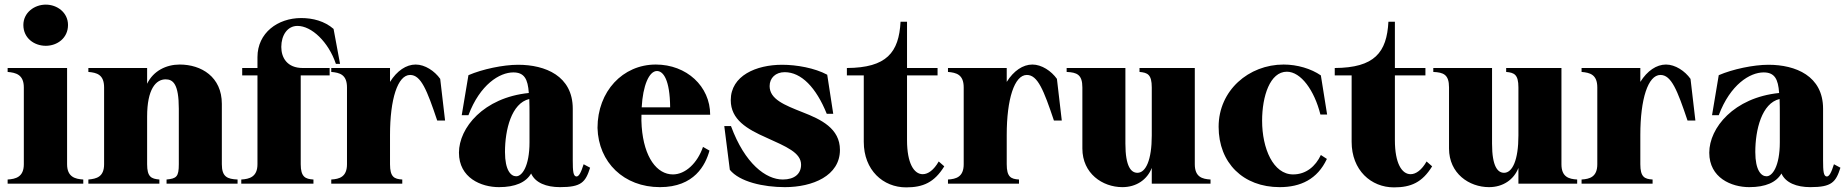

<svg xmlns="http://www.w3.org/2000/svg" viewBox="-20 -794 7979 830"><path d="M13 -18V0H340V-18C305 -20 270 -29 270 -84V-500H13V-483C48 -480 83 -472 83 -416V-84C83 -29 48 -20 13 -18ZM274 -686C274 -740 227 -774 178 -774C128 -774 81 -739 81 -686C81 -629 128 -596 178 -596C227 -596 274 -629 274 -686Z M939 -84V-345C939 -462 850 -515 757 -515C699 -515 643 -488 616 -432V-500H362V-483C398 -480 430 -472 430 -416V-84C430 -29 397 -21 362 -18V0H669V-18C634 -21 616 -29 616 -84V-290C616 -409 654 -451 696 -451C728 -451 753 -431 753 -324V-84C753 -30 743 -22 700 -18V0H1007V-18C963 -20 939 -29 939 -84Z M1023 -18V0H1335V-18C1300 -20 1280 -29 1280 -84V-468H1405V-500H1289C1221 -500 1196 -545 1196 -591C1196 -641 1222 -682 1266 -682C1327 -682 1400 -613 1432 -518H1450L1422 -669C1383 -703 1332 -716 1282 -716C1181 -716 1093 -652 1093 -547V-500H1027V-468H1093V-84C1093 -29 1058 -20 1023 -18Z M1666 -84V-211C1666 -365 1699 -470 1753 -470C1800 -470 1826 -404 1870 -273H1904L1883 -453C1859 -487 1817 -515 1777 -515C1736 -515 1696 -488 1666 -440V-500H1412V-483C1448 -480 1480 -472 1480 -416V-84C1480 -29 1447 -20 1412 -18V0H1719V-18C1684 -20 1666 -29 1666 -84Z M2137 15C2208 15 2254 -6 2276 -44C2294 -4 2341 15 2401 15C2493 15 2511 -6 2531 -69L2503 -84C2492 -49 2483 -31 2472 -31C2458 -32 2456 -54 2456 -101V-324C2456 -466 2337 -514 2220 -514C2155 -514 2065 -495 2005 -469L1976 -296H2005C2055 -429 2140 -481 2199 -481C2246 -481 2262 -453 2266 -392C2070 -372 1964 -241 1964 -134C1964 -25 2060 15 2137 15ZM2211 -32C2189 -32 2163 -57 2163 -137C2163 -233 2191 -348 2268 -366C2269 -346 2269 -319 2269 -296V-179C2269 -74 2236 -31 2211 -32Z M2833 15C2982 15 3030 -81 3047 -143L3019 -159C2995 -89 2943 -40 2889 -40C2820 -40 2764 -113 2754 -246C2753 -264 2752 -281 2753 -298H3050C3050 -421 2948 -515 2815 -515C2672 -515 2563 -399 2563 -241C2567 -92 2677 15 2833 15ZM2754 -330C2759 -424 2786 -487 2820 -487C2847 -487 2876 -450 2877 -330Z M3373 15C3493 15 3611 -34 3611 -146C3611 -239 3529 -278 3449 -309C3371 -340 3307 -365 3307 -422C3307 -457 3333 -482 3372 -482C3444 -482 3508 -416 3554 -302H3582L3556 -471C3502 -500 3424 -514 3361 -514C3249 -514 3139 -467 3139 -361C3139 -277 3209 -236 3293 -199C3379 -160 3443 -134 3443 -82C3443 -43 3415 -18 3364 -18C3291 -18 3200 -86 3140 -249H3111L3135 -60C3177 -8 3280 15 3373 15Z M3641 -468H3714V-181C3714 -58 3798 16 3897 16C3970 16 4019 -5 4062 -75L4038 -96C4017 -59 3992 -41 3969 -41C3931 -41 3901 -88 3901 -188V-468H4033V-500H3901V-700H3873C3866 -567 3813 -501 3641 -500Z M4332 -84V-211C4332 -365 4365 -470 4419 -470C4466 -470 4492 -404 4536 -273H4570L4549 -453C4525 -487 4483 -515 4443 -515C4402 -515 4362 -488 4332 -440V-500H4078V-483C4114 -480 4146 -472 4146 -416V-84C4146 -29 4113 -20 4078 -18V0H4385V-18C4350 -20 4332 -29 4332 -84Z M4832 15C4892 15 4939 -17 4959 -68V0H5213V-18C5177 -20 5145 -29 5145 -84V-500H4906V-483C4941 -480 4959 -472 4959 -416V-208C4959 -102 4933 -47 4897 -47C4870 -47 4845 -73 4845 -173V-500H4591V-483C4635 -481 4659 -472 4659 -416V-152C4659 -44 4746 15 4832 15Z M5512 15C5602 15 5675 -19 5716 -107L5690 -124C5667 -75 5626 -40 5570 -40C5484 -40 5436 -152 5436 -272C5436 -378 5470 -484 5543 -484C5604 -484 5662 -403 5688 -299H5717L5690 -468C5648 -497 5588 -515 5529 -515C5378 -515 5248 -403 5248 -246C5248 -90 5354 15 5512 15Z M5750 -468H5823V-181C5823 -58 5907 16 6006 16C6079 16 6128 -5 6171 -75L6147 -96C6126 -59 6101 -41 6078 -41C6040 -41 6010 -88 6010 -188V-468H6142V-500H6010V-700H5982C5975 -567 5922 -501 5750 -500Z M6417 15C6477 15 6524 -17 6544 -68V0H6798V-18C6762 -20 6730 -29 6730 -84V-500H6491V-483C6526 -480 6544 -472 6544 -416V-208C6544 -102 6518 -47 6482 -47C6455 -47 6430 -73 6430 -173V-500H6176V-483C6220 -481 6244 -472 6244 -416V-152C6244 -44 6331 15 6417 15Z M7071 -84V-211C7071 -365 7104 -470 7158 -470C7205 -470 7231 -404 7275 -273H7309L7288 -453C7264 -487 7222 -515 7182 -515C7141 -515 7101 -488 7071 -440V-500H6817V-483C6853 -480 6885 -472 6885 -416V-84C6885 -29 6852 -20 6817 -18V0H7124V-18C7089 -20 7071 -29 7071 -84Z M7542 15C7613 15 7659 -6 7681 -44C7699 -4 7746 15 7806 15C7898 15 7916 -6 7936 -69L7908 -84C7897 -49 7888 -31 7877 -31C7863 -32 7861 -54 7861 -101V-324C7861 -466 7742 -514 7625 -514C7560 -514 7470 -495 7410 -469L7381 -296H7410C7460 -429 7545 -481 7604 -481C7651 -481 7667 -453 7671 -392C7475 -372 7369 -241 7369 -134C7369 -25 7465 15 7542 15ZM7616 -32C7594 -32 7568 -57 7568 -137C7568 -233 7596 -348 7673 -366C7674 -346 7674 -319 7674 -296V-179C7674 -74 7641 -31 7616 -32Z"/></svg>

Font: Sprat Condesed
Style: Bold
Weight: 700
Width: 3
Designer: Ethan Nakache
Foundry: Collletttivo
Version: Version 2.000;Glyphs 3.2 (3217)